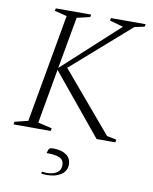

<svg xmlns="http://www.w3.org/2000/svg" viewBox="-96 -732 830 1042"><g transform="rotate(10 318.5 -210.5)"><path d="M9 0 12 -15 85 -33 191 -629 123 -646 126 -660H321L318 -646L246 -629L195 -344L502 -625L427 -646L430 -660H621L618 -646L563 -634L243 -353L520 -26L573 -15L570 0H467L193 -333L140 -33L217 -15L214 0ZM236 239Q229 239 219.5 238.5Q210 238 203 236L206 226Q213 227 220 227.5Q227 228 235 228Q265 228 287 214.5Q309 201 309 172Q309 144 286 133Q263 122 213 122L218 106Q221 97 226 94Q231 91 248 91Q292 92 317.5 110.5Q343 129 343 163Q343 198 313 218.5Q283 239 236 239Z"/></g></svg>

Font: Spectral SC ExtraLight
Style: Italic
Weight: 275
Italic angle: -10°
Designer: Jean-Baptiste Levee
Foundry: Production Type
Version: Version 2.001